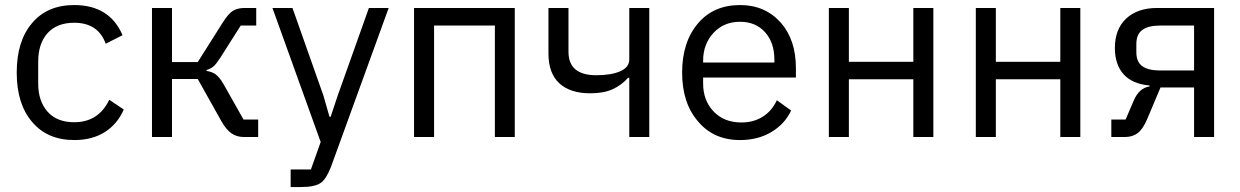

<svg xmlns="http://www.w3.org/2000/svg" viewBox="-20 -548 4961 768"><path d="M276.9 12.2Q349.1 12.2 399.4 -19.8Q449.7 -51.8 475.1 -109.9L417 -148.9Q374 -59.1 276.9 -59.1Q207.5 -59.1 170.2 -101.3Q132.8 -143.6 132.8 -213.9V-301.8Q132.8 -372.1 168.9 -414.1Q207 -457 276.9 -457Q372.6 -457 402.8 -373L470.2 -407.2Q418.5 -527.8 276.9 -527.8Q168.5 -527.8 107.9 -455.1Q46.9 -383.8 46.9 -257.8Q46.9 -132.3 107.9 -61Q168.9 12.2 276.9 12.2Z M587.9 -516.1V0H668V-231.9H771L865.7 -63Q885.3 -28.3 906.5 -14.2Q927.7 0 955.1 0H1012.7V-69.8H954.1L875 -210Q858.4 -238.8 843.3 -250Q828.1 -261.2 806.2 -264.2V-268.1Q825.7 -273.9 835.9 -284.2Q844.7 -292 861.8 -317.9L942.9 -445.8H1004.9V-516.1H958Q931.2 -516.1 912.1 -504.9Q894 -494.1 871.1 -458L771 -299.8H668V-516.1Z M1455.6 -516.1 1330.6 -165 1302.7 -81.1H1297.9L1273.9 -165L1149.9 -516.1H1069.8L1262.7 20L1223.6 129.9H1142.6V200.2H1183.6Q1239.7 200.2 1263.7 183.1Q1284.7 168 1303.7 120.1L1534.7 -516.1Z M1636.2 -516.1V0H1716.3V-445.8H1959.5V0H2039.1V-516.1Z M2497.1 -236.8V0H2577.1V-516.1H2497.1V-310.1Q2497.1 -278.8 2460.9 -262.9Q2424.8 -247.1 2365.2 -247.1Q2253.9 -247.1 2253.9 -340.8V-516.1H2173.8V-334Q2173.8 -254.9 2217.3 -214.8Q2260.7 -174.8 2340.8 -174.8Q2394.5 -174.8 2430.2 -190.9Q2465.8 -207 2492.2 -236.8Z M2940.4 12.2Q3011.7 12.2 3065.4 -19.8Q3119.1 -51.8 3144.5 -106L3087.4 -147Q3067.4 -104 3030.8 -81.1Q2994.1 -58.1 2945.8 -58.1Q2875.5 -58.1 2833.5 -103Q2792.5 -147 2792.5 -213.9V-237.8H3163.6V-275.9Q3163.6 -388.2 3103.5 -457Q3040.5 -527.8 2940.4 -527.8Q2834.5 -527.8 2772.5 -455.1Q2708.5 -380.4 2708.5 -257.8Q2708.5 -135.3 2772.5 -62Q2834.5 12.2 2940.4 12.2ZM2940.4 -460.9Q3002.4 -460.9 3040 -419.4Q3077.6 -377.9 3077.6 -309.1V-297.9H2792.5V-305.2Q2792.5 -372.1 2834.5 -417Q2875.5 -460.9 2940.4 -460.9Z M3295.4 -516.1V0H3375.5V-231H3633.3V0H3713.4V-516.1H3633.3V-300.8H3375.5V-516.1Z M3883.3 -516.1V0H3963.4V-231H4221.2V0H4301.3V-516.1H4221.2V-300.8H3963.4V-516.1Z M4425.3 -69.8V0H4480.5Q4509.8 0 4530.5 -15.4Q4551.3 -30.8 4568.4 -70.8L4622.1 -198.2H4756.3V0H4836.4V-516.1H4608.4Q4529.8 -516.1 4484.6 -473.6Q4439.5 -431.2 4439.5 -356Q4439.5 -289.6 4474.6 -250.7Q4509.8 -211.9 4578.1 -206.1V-202.1Q4536.6 -196.3 4515.1 -146L4482.4 -69.8ZM4756.3 -266.1H4620.1Q4573.2 -266.1 4549.3 -283.2Q4525.4 -300.3 4525.4 -338.9V-372.1Q4525.4 -410.6 4549.3 -428.2Q4573.2 -445.8 4620.1 -445.8H4756.3Z"/></svg>

Font: Plexus Sans
Style: Regular
Weight: 400
Version: Version 2.001;PS 002.001;hotconv 1.0.70;makeotf.lib2.5.58329